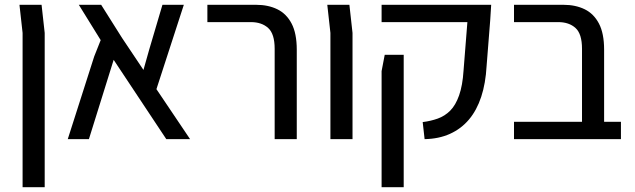

<svg xmlns="http://www.w3.org/2000/svg" viewBox="-20 -579 2641 799"><path d="M74 200V-442L61 -559H153L166 -442V200Z M771 0H672L453 -330L350 0H262L372 -344L399 -412L308 -559H401L488 -421L577 -288L601 -373L656 -559H745L631 -208Z M1123 0V-376Q1123 -438 1096 -462.5Q1069 -487 1024 -487H843V-559H1046Q1096 -559 1134 -540.5Q1172 -522 1193.5 -481Q1215 -440 1215 -372V0Z M1355 0V-442L1342 -559H1434L1447 -442V0Z M1747 0 1739 -71Q1772 -75 1801.5 -85.5Q1831 -96 1853.5 -118.5Q1876 -141 1890.5 -182Q1905 -223 1909 -285L1925 -487H1568V-559H2024L2020 -495L2005 -305Q2001 -232 1982.5 -176Q1964 -120 1931.5 -81.5Q1899 -43 1852.5 -22Q1806 -1 1747 0ZM1568 200V-283L1581 -351H1660V-284V200Z M2402 0V-376Q2402 -438 2375 -462.5Q2348 -487 2303 -487H2119V-559H2325Q2375 -559 2413 -540.5Q2451 -522 2472.5 -481Q2494 -440 2494 -372V0ZM2119 0V-72H2564V0Z"/></svg>

Font: Assistant ExtraLight Medium
Style: Regular
Weight: 500
Version: Version 3.000